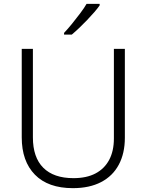

<svg xmlns="http://www.w3.org/2000/svg" viewBox="-20 -968 762 998"><path d="M629 -252Q629 -171 597.5 -112Q566 -53 505.5 -21.5Q445 10 359 10Q230 10 161.5 -60Q93 -130 93 -254V-714H151V-254Q151 -150 205 -96Q259 -42 362 -42Q430 -42 476.5 -66.5Q523 -91 547.5 -137Q572 -183 572 -248V-714H629ZM498 -940Q487 -924 470 -904.5Q453 -885 433 -864Q413 -843 392.5 -823.5Q372 -804 353 -788H313V-797Q332 -817 354 -844Q376 -871 397 -899Q418 -927 430 -948H498Z"/></svg>

Font: Noto Sans Khmer Light
Style: Regular
Weight: 300
Version: Version 2.003